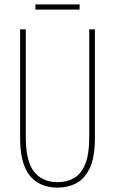

<svg xmlns="http://www.w3.org/2000/svg" viewBox="-20 -941 526 878"><path d="M414 -310Q414 -223 391 -173.5Q368 -124 329.5 -103.5Q291 -83 243 -83Q161 -83 116.5 -137.5Q72 -192 72 -310V-807H98V-314Q98 -202 136.5 -155Q175 -108 243 -108Q286 -108 318.5 -126.5Q351 -145 369.5 -190Q388 -235 388 -314V-807H414ZM344 -921V-897H142V-921Z"/></svg>

Font: Noto Sans Kannada UI ExtraCondensed Thin
Style: Regular
Weight: 100
Width: 2
Designer: Jelle Bosma - Monotype Design Team
Foundry: Monotype Imaging Inc.
Version: Version 2.005; ttfautohint (v1.8.4.7-5d5b)